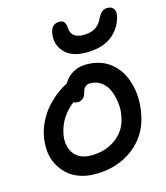

<svg xmlns="http://www.w3.org/2000/svg" viewBox="-125 -997 911 1056"><g transform="rotate(-15 330.0 -469.0)"><path d="M412.1 -694.8Q330.1 -694.8 290.3 -736.1Q250.5 -777.3 255.9 -835.9Q258.8 -867.2 273.2 -882.1Q287.6 -897 310.1 -897Q329.1 -897 337.9 -886.2Q346.7 -875.5 348.1 -849.1Q352.5 -792 422.9 -792Q496.6 -792 525.9 -849.1Q540 -878.4 553.2 -890.1Q566.4 -901.9 585 -901.9Q612.3 -901.9 622.6 -883.3Q632.8 -864.7 624 -835.9Q605 -770.5 552.5 -732.7Q500 -694.8 412.1 -694.8ZM286.1 -36.1Q238.3 -36.1 197.8 -50.5Q157.2 -64.9 129.9 -90.3Q102.5 -115.7 84.2 -150.4Q65.9 -185.1 62.3 -225.1Q58.6 -265.1 65.9 -309.1Q75.7 -357.9 99.1 -401.1Q122.6 -444.3 152.1 -474.6Q181.6 -504.9 209.2 -525.1Q236.8 -545.4 263.2 -558.1Q281.2 -591.3 315.2 -611.6Q349.1 -631.8 394 -631.8Q431.6 -631.8 464.4 -622.1Q497.1 -612.3 522 -594.2Q546.9 -576.2 566.7 -551.3Q586.4 -526.4 598.6 -495.8Q610.8 -465.3 617.2 -431.2Q623.5 -397 622.6 -359.4Q621.6 -321.8 613.8 -283.2Q591.3 -170.9 502.2 -103.5Q413.1 -36.1 286.1 -36.1ZM173.8 -295.9Q161.1 -230.5 191.9 -185.8Q222.7 -141.1 292 -141.1Q373 -141.1 431.9 -184.1Q490.7 -227.1 504.9 -298.8Q514.2 -338.4 509.5 -378.7Q504.9 -418.9 491.7 -451.7Q478.5 -484.4 451.2 -505.1Q423.8 -525.9 387.2 -525.9Q351.6 -525.9 342.8 -484.9Q338.4 -464.8 325.2 -453.9Q312 -442.9 295.9 -442.9Q283.2 -442.9 272 -449.2Q192.9 -389.2 173.8 -295.9Z"/></g></svg>

Font: Shantell Sans Irregular
Style: Italic
Weight: 500
Italic angle: -11.31°
Designer: Stephen Nixon, Anya Danilova, Shantell Martin
Foundry: Arrow Type
Version: Version 1.006;[9816181b4]